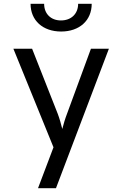

<svg xmlns="http://www.w3.org/2000/svg" viewBox="-20 -805 640 1005"><path d="M300 -640C396 -640 460 -698 460 -785H389C389 -733 353 -698 299 -698C246 -698 211 -733 211 -785H140C140 -698 204 -640 300 -640ZM273 180 550 -550H456L331 -210C322 -187 311 -151 306 -130C301 -151 291 -187 282 -210L148 -550H50L260 -34L179 180Z"/></svg>

Font: Tekne LDO
Style: Regular
Weight: 400
Monospace: yes
Designer: Alessio Laiso, Mario Rullo, Paolo Rosset
Foundry: Alessio Laiso
Version: Version 1.000;hotconv 1.0.109;makeotfexe 2.5.65596